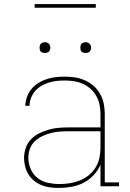

<svg xmlns="http://www.w3.org/2000/svg" viewBox="-20 -914 640 942"><path d="M269 8Q248 8 226.5 5.5Q205 3 185 -5Q165 -13 148 -26.5Q131 -40 120 -58Q109 -76 103.5 -97Q98 -118 98 -139Q98 -164 106.5 -188.5Q115 -213 132.5 -231Q150 -249 172.5 -260Q195 -271 219.5 -278Q244 -285 269 -287Q294 -289 319 -289H473V-355Q473 -377 468.5 -399.5Q464 -422 453 -442Q442 -462 425 -477.5Q408 -493 387 -502.5Q366 -512 343.5 -515.5Q321 -519 298 -519Q278 -519 258.5 -517Q239 -515 220 -509Q201 -503 183.5 -493Q166 -483 153 -468Q140 -453 132.5 -434Q125 -415 125 -395H104Q105 -417 112.5 -438.5Q120 -460 134.5 -477.5Q149 -495 168.5 -507Q188 -519 209.5 -526Q231 -533 253.5 -535.5Q276 -538 298 -538Q324 -538 349 -534Q374 -530 397.5 -519.5Q421 -509 440 -492Q459 -475 471.5 -452.5Q484 -430 489 -405Q494 -380 494 -355V-19H564V0H473V-106Q461 -78 439 -54.5Q417 -31 389.5 -17Q362 -3 331 2.5Q300 8 269 8ZM272 -11Q297 -11 322.5 -15Q348 -19 371.5 -28.5Q395 -38 415 -54Q435 -70 448.5 -91.5Q462 -113 467.5 -138.5Q473 -164 473 -189V-270H319Q297 -270 274.5 -268.5Q252 -267 230.5 -261.5Q209 -256 188.5 -246.5Q168 -237 151.5 -221.5Q135 -206 127 -184.5Q119 -163 119 -141Q119 -112 130.5 -85Q142 -58 164.5 -40.5Q187 -23 215.5 -17Q244 -11 272 -11ZM400 -654Q395 -654 389.5 -655.5Q384 -657 380.5 -660.5Q377 -664 375.5 -669.5Q374 -675 374 -680Q374 -685 375.5 -690.5Q377 -696 380.5 -699.5Q384 -703 389.5 -705Q395 -707 400 -707Q405 -707 410.5 -705Q416 -703 419.5 -699.5Q423 -696 425 -690.5Q427 -685 427 -680Q427 -675 425 -669.5Q423 -664 419.5 -660.5Q416 -657 410.5 -655.5Q405 -654 400 -654ZM200 -654Q195 -654 189.5 -655.5Q184 -657 180.5 -660.5Q177 -664 175.5 -669.5Q174 -675 174 -680Q174 -685 175.5 -690.5Q177 -696 180.5 -699.5Q184 -703 189.5 -705Q195 -707 200 -707Q205 -707 210.5 -705Q216 -703 219.5 -699.5Q223 -696 225 -690.5Q227 -685 227 -680Q227 -675 225 -669.5Q223 -664 219.5 -660.5Q216 -657 210.5 -655.5Q205 -654 200 -654ZM150 -876V-894H450V-876Z"/></svg>

Font: Iosevka Slab Thin Extended
Style: Regular
Weight: 100
Width: 7
Monospace: yes
Designer: Belleve Invis
Foundry: Belleve Invis
Version: Version 11.1.1; ttfautohint (v1.8.3)